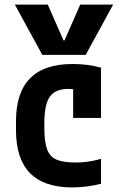

<svg xmlns="http://www.w3.org/2000/svg" viewBox="-20 -810 540 840"><path d="M45 -790H189L258 -633H262L331 -790H475L355 -570H165ZM296 10Q50 10 50 -240V-280Q50 -530 297 -530Q365 -530 422 -514V-294H300V-497L363 -404Q344 -412 322.5 -416.5Q301 -421 279 -421Q222 -421 198 -387Q174 -353 174 -271V-249Q174 -190 186 -157Q198 -124 227.5 -111.5Q257 -99 310 -99Q339 -99 364 -102.5Q389 -106 422 -115V-6Q394 1 362 5.5Q330 10 296 10Z"/></svg>

Font: M PLUS Code Latin SemiBold
Style: Regular
Weight: 600
Designer: Coji Morishita
Foundry: UNDERFOREST DESIGN
Version: Version 1.002; ttfautohint (v1.8.3)